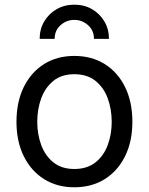

<svg xmlns="http://www.w3.org/2000/svg" viewBox="-20 -793 640 825"><path d="M299.3 11.7Q225.1 11.7 169.2 -23.4Q113.3 -58.6 82 -122.1Q50.8 -185.5 50.8 -269.5Q50.8 -355 82 -418.7Q113.3 -482.4 169.2 -517.6Q225.1 -552.7 299.3 -552.7Q374 -552.7 430.2 -517.6Q486.3 -482.4 517.6 -418.7Q548.8 -355 548.8 -269.5Q548.8 -185.5 517.6 -122.1Q486.3 -58.6 430.2 -23.4Q374 11.7 299.3 11.7ZM299.3 -66.9Q354.5 -66.9 390.1 -95.2Q425.8 -123.5 442.9 -169.7Q460 -215.8 460 -269.5Q460 -323.7 442.9 -370.4Q425.8 -417 390.1 -445.6Q354.5 -474.1 299.3 -474.1Q244.6 -474.1 209.5 -445.6Q174.3 -417 157.2 -370.6Q140.1 -324.2 140.1 -269.5Q140.1 -215.8 157.2 -169.7Q174.3 -123.5 209.5 -95.2Q244.6 -66.9 299.3 -66.9ZM299.3 -772.9Q342.3 -772.9 375.7 -753.4Q409.2 -733.9 428.7 -700.7Q448.2 -667.5 448.2 -626H383.8Q383.8 -662.1 358.4 -684.8Q333 -707.5 299.3 -707.5Q265.6 -707.5 240.2 -684.8Q214.8 -662.1 214.8 -626H150.4Q150.4 -667.5 169.9 -700.7Q189.5 -733.9 223.1 -753.4Q256.8 -772.9 299.3 -772.9Z"/></svg>

Font: Atlassian Sans
Style: Regular
Weight: 400
Designer: Rasmus Andersson
Foundry: Modifications by Atlassian Pty Ltd, manufactured by rsms
Version: Version 4.001;git-9221beed3